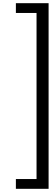

<svg xmlns="http://www.w3.org/2000/svg" viewBox="-20 -849 323 1198"><path d="M79.1 268.1H208V-768.1H79.1V-829.1H283.2V329.1H79.1Z"/></svg>

Font: Oakes Grotesk
Style: Italic
Weight: 400
Italic angle: -8°
Designer: Samuel Oakes
Foundry: Samuel Oakes
Version: Version 1.000;PS 001.000;hotconv 1.0.88;makeotf.lib2.5.64775